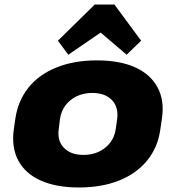

<svg xmlns="http://www.w3.org/2000/svg" viewBox="-20 -818 776 849"><path d="M329 11Q229 11 160.5 -19.5Q92 -50 61 -108Q30 -166 41 -246L48 -294Q60 -374 106.5 -431.5Q153 -489 230.5 -520Q308 -551 408 -551Q509 -551 577 -520.5Q645 -490 676.5 -432Q708 -374 696 -294L689 -246Q678 -166 630.5 -108Q583 -50 506 -19.5Q429 11 329 11ZM349 -133Q406 -133 445.5 -165Q485 -197 492 -249L498 -291Q505 -344 475 -375.5Q445 -407 388 -407Q350 -407 319.5 -392.5Q289 -378 269.5 -352Q250 -326 245 -291L240 -249Q232 -197 262 -165Q292 -133 349 -133ZM236 -638 399 -798H486L604 -638L540 -576L425 -674L282 -576Z"/></svg>

Font: Pathway Extreme 8pt Thin 12pt ExtraBold
Style: Italic
Weight: 800
Italic angle: -8°
Version: Version 1.001;gftools[0.9.26]